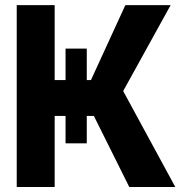

<svg xmlns="http://www.w3.org/2000/svg" viewBox="-20 -748 721 768"><path d="M46.9 0V-727.5H198.7V-427.7H242.2V-553.7H327.1V-427.7H343.8L481.4 -727.5H662.6L472.7 -383.8L681.2 0H497.1L355.5 -284.2H327.1V-174.8H242.2V-284.2H198.7V0Z"/></svg>

Font: Inter Tight
Style: Bold
Weight: 700
Designer: Rasmus Andersson
Foundry: rsms
Version: Version 3.004; ttfautohint (v1.8.4.7-5d5b)